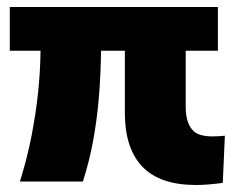

<svg xmlns="http://www.w3.org/2000/svg" viewBox="-20 -518 675 549"><path d="M541 11Q437 11 387 -41.5Q337 -94 337 -195V-373H269Q268 -302 262.5 -237.5Q257 -173 246 -114Q235 -55 217 1H37Q58 -67 70 -128.5Q82 -190 88.5 -249.5Q95 -309 96 -373H8V-498H603V-373H511V-213Q511 -191 515.5 -175Q520 -159 529 -148Q538 -137 552.5 -132.5Q567 -128 587 -128Q596 -128 605.5 -128.5Q615 -129 623 -130L617 5Q594 8 575.5 9.5Q557 11 541 11Z"/></svg>

Font: Nunito Sans 10pt SemiCondensed Black
Style: Regular
Weight: 900
Width: 4
Designer: Vernon Adams
Foundry: Vernon Adams
Version: Version 3.101;gftools[0.9.27]